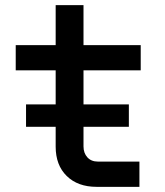

<svg xmlns="http://www.w3.org/2000/svg" viewBox="-20 -725 640 745"><path d="M81 -233V-320H196V-452H41V-550H196V-705H304V-550H526V-452H304V-320H480V-233H304V-157Q304 -131 319 -114.5Q334 -98 360 -98H521V0H355Q282 0 239 -42Q196 -84 196 -156V-233Z"/></svg>

Font: JetBrains Mono NL SemiBold
Style: Regular
Weight: 600
Designer: Philipp Nurullin, Konstantin Bulenkov
Foundry: JetBrains
Version: Version 2.304; ttfautohint (v1.8.4.7-5d5b)